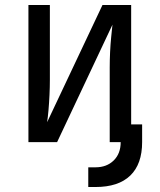

<svg xmlns="http://www.w3.org/2000/svg" viewBox="-20 -570 640 770"><path d="M334 180V101H363Q408 101 436 73.5Q464 46 464 0V-71H550V0Q550 88 502.5 134Q455 180 363 180ZM94 0V-550H180V-250Q180 -221 178.5 -189Q177 -157 174.5 -128.5Q172 -100 169 -80L391 -550H506V0H420V-300Q420 -329 421.5 -361Q423 -393 426 -422.5Q429 -452 431 -471L209 0Z"/></svg>

Font: JetBrains Mono Zero
Style: Regular-Zero
Weight: 400
Designer: Philipp Nurullin, Konstantin Bulenkov
Foundry: JetBrains
Version: Version 2.211